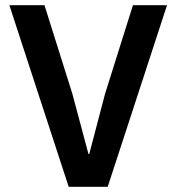

<svg xmlns="http://www.w3.org/2000/svg" viewBox="-20 -718 678 738"><path d="M244 0 16 -698H151L258 -358L320 -126H323L384 -358L491 -698H622L394 0Z"/></svg>

Font: IBM Plex Sans Thai Looped SemiBold
Style: Regular
Weight: 600
Designer: Mike Abbink, Paul van der Laan, Pieter van Rosmalen, Ben Mitchell, Mark Frömberg
Foundry: Bold Monday
Version: Version 1.1